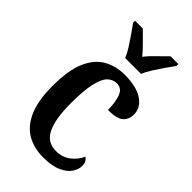

<svg xmlns="http://www.w3.org/2000/svg" viewBox="-237 -839 922 922"><g transform="rotate(45 224.0 -378.0)"><path d="M253 10Q190 10 143 -17Q96 -44 69 -104.5Q42 -165 42 -265Q42 -373 69.5 -434.5Q97 -496 144 -522Q191 -548 249 -548Q330 -548 373 -519Q416 -490 416 -444Q416 -411 394.5 -391Q373 -371 312 -371Q312 -420 299.5 -456Q287 -492 252 -492Q225 -492 205 -472Q185 -452 174 -403Q163 -354 163 -266Q163 -162 189 -108.5Q215 -55 274 -55Q318 -55 348.5 -78.5Q379 -102 394 -136Q415 -122 415 -94Q415 -71 399.5 -47Q384 -23 348 -6.5Q312 10 253 10ZM194 -606Q185 -629 168 -655.5Q151 -682 133 -708Q115 -734 101 -753V-766H154Q174 -745 201 -719Q228 -693 248 -668Q267 -693 294.5 -719Q322 -745 342 -766H395V-753Q381 -734 363 -708Q345 -682 328 -655.5Q311 -629 302 -606Z"/></g></svg>

Font: Noto Serif Hebrew Condensed SemiBold
Style: Regular
Weight: 600
Width: 3
Designer: Monotype Design Team
Foundry: Monotype Imaging Inc.
Version: Version 2.004; ttfautohint (v1.8.4.7-5d5b)